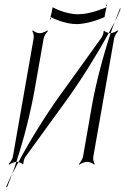

<svg xmlns="http://www.w3.org/2000/svg" viewBox="-20 -692 536 821"><path d="M17 9 20 12C26 7 39 1 50 0C82 -97 112 -215 129 -314L167 -529C169 -539 179 -554 185 -559L182 -562C176 -557 160 -550 150 -550C139 -550 125 -557 121 -562L118 -559C122 -554 126 -539 124 -529L35 -22C33 -11 23 4 17 9ZM436 -662C437 -663 438 -664 437 -665C437 -664 436 -663 436 -662ZM437 -665 438 -672H434C433 -669 436 -667 437 -665ZM196 -620C196 -620 196 -619 197 -619C200 -618 252 -589 307 -589C363 -589 427 -619 427 -619C430 -638 433 -653 436 -662C436 -662 436 -661 435 -661C432 -660 369 -631 314 -631C258 -631 205 -661 205 -661C202 -643 199 -629 196 -620ZM195 -618C194 -619 195 -620 196 -620C196 -619 195 -619 195 -618ZM193 -609H197C198 -612 196 -616 195 -618ZM445 -551C447 -551 449 -550 450 -550H453C459 -567 465 -584 471 -599C463 -584 454 -568 445 -551ZM471 -599C482 -619 489 -638 496 -655L493 -656C486 -639 479 -620 471 -599ZM317 10 319 12C326 7 343 0 353 0C363 0 378 7 383 12L385 10C381 4 377 -12 379 -22L468 -528C470 -538 480 -554 486 -560L484 -562C478 -558 463 -551 453 -550C421 -453 389 -333 372 -234L335 -22C333 -12 323 4 317 10ZM59 1C66 3 75 7 76 10L80 8C79 4 83 -12 87 -19L264 -263C327 -350 395 -459 445 -551C437 -553 427 -557 426 -561L423 -559C424 -554 419 -537 414 -531L237 -285C175 -199 108 -91 59 1ZM32 52C40 36 50 19 59 1C57 0 55 0 53 0H50C44 18 38 36 32 52ZM6 108 10 109C17 92 24 73 32 52C21 72 13 91 6 108Z"/></svg>

Font: Armata Saber
Style: RgIta
Weight: 400
Designer: Jasper
Foundry: Cannot Into Space Fonts
Version: Version 0.970